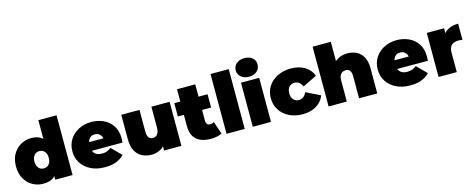

<svg xmlns="http://www.w3.org/2000/svg" viewBox="-37 -1557 5677 2302"><g transform="rotate(-15 2802.0 -405.5)"><path d="M290 10Q219 10 158.5 -24.5Q98 -59 62 -122.5Q26 -186 26 -274Q26 -362 62 -425.5Q98 -489 158.5 -523Q219 -557 290 -557Q362 -557 408 -526.5Q454 -496 476 -433.5Q498 -371 498 -274Q498 -176 477.5 -113Q457 -50 411.5 -20Q366 10 290 10ZM344 -166Q369 -166 389 -178Q409 -190 421 -214.5Q433 -239 433 -274Q433 -310 421 -333.5Q409 -357 389 -369Q369 -381 344 -381Q319 -381 299 -369Q279 -357 267 -333.5Q255 -310 255 -274Q255 -239 267 -214.5Q279 -190 299 -178Q319 -166 344 -166ZM440 0V-74L439 -274L429 -474V-742H655V0Z M1057 10Q957 10 882.5 -27Q808 -64 767 -128.5Q726 -193 726 -274Q726 -357 766.5 -421Q807 -485 877.5 -521Q948 -557 1036 -557Q1117 -557 1185.5 -525Q1254 -493 1295.5 -430Q1337 -367 1337 -274Q1337 -262 1336 -247.5Q1335 -233 1334 -221H913V-330H1214L1129 -301Q1129 -333 1117.5 -355.5Q1106 -378 1086 -390.5Q1066 -403 1038 -403Q1010 -403 989.5 -390.5Q969 -378 958 -355.5Q947 -333 947 -301V-267Q947 -232 961 -207Q975 -182 1001 -169.5Q1027 -157 1064 -157Q1102 -157 1126.5 -167Q1151 -177 1178 -197L1296 -78Q1256 -35 1197.5 -12.5Q1139 10 1057 10Z M1636 10Q1571 10 1518.5 -16.5Q1466 -43 1436 -99.5Q1406 -156 1406 -245V-547H1632V-284Q1632 -226 1651 -203Q1670 -180 1703 -180Q1723 -180 1740.5 -190.5Q1758 -201 1769 -225.5Q1780 -250 1780 -290V-547H2006V0H1791V-158L1834 -115Q1805 -51 1751.5 -20.5Q1698 10 1636 10Z M2370 10Q2257 10 2194 -44.5Q2131 -99 2131 -212V-670H2357V-214Q2357 -189 2370.5 -175Q2384 -161 2404 -161Q2433 -161 2455 -176L2509 -19Q2483 -4 2446.5 3Q2410 10 2370 10ZM2056 -352V-517H2469V-352Z M2566 0V-742H2792V0Z M2892 0V-547H3118V0ZM3005 -591Q2943 -591 2906 -624Q2869 -657 2869 -706Q2869 -755 2906 -788Q2943 -821 3005 -821Q3067 -821 3104 -790Q3141 -759 3141 -710Q3141 -658 3104 -624.5Q3067 -591 3005 -591Z M3512 10Q3418 10 3345 -26Q3272 -62 3230.5 -126.5Q3189 -191 3189 -274Q3189 -357 3230.5 -421Q3272 -485 3345 -521Q3418 -557 3512 -557Q3612 -557 3683 -514Q3754 -471 3781 -395L3606 -309Q3589 -347 3564.5 -364Q3540 -381 3511 -381Q3486 -381 3464.5 -369Q3443 -357 3430.5 -333.5Q3418 -310 3418 -274Q3418 -238 3430.5 -214Q3443 -190 3464.5 -178Q3486 -166 3511 -166Q3540 -166 3564.5 -183Q3589 -200 3606 -238L3781 -152Q3754 -76 3683 -33Q3612 10 3512 10Z M4213 -557Q4276 -557 4327 -531.5Q4378 -506 4407.5 -452Q4437 -398 4437 -312V0H4211V-273Q4211 -324 4193 -345.5Q4175 -367 4144 -367Q4121 -367 4101.5 -356.5Q4082 -346 4070.5 -322Q4059 -298 4059 -257V0H3833V-742H4059V-387L4005 -433Q4037 -495 4091.5 -526Q4146 -557 4213 -557Z M4847 10Q4747 10 4672.5 -27Q4598 -64 4557 -128.5Q4516 -193 4516 -274Q4516 -357 4556.5 -421Q4597 -485 4667.5 -521Q4738 -557 4826 -557Q4907 -557 4975.5 -525Q5044 -493 5085.5 -430Q5127 -367 5127 -274Q5127 -262 5126 -247.5Q5125 -233 5124 -221H4703V-330H5004L4919 -301Q4919 -333 4907.5 -355.5Q4896 -378 4876 -390.5Q4856 -403 4828 -403Q4800 -403 4779.5 -390.5Q4759 -378 4748 -355.5Q4737 -333 4737 -301V-267Q4737 -232 4751 -207Q4765 -182 4791 -169.5Q4817 -157 4854 -157Q4892 -157 4916.5 -167Q4941 -177 4968 -197L5086 -78Q5046 -35 4987.5 -12.5Q4929 10 4847 10Z M5198 0V-547H5413V-382L5378 -429Q5403 -493 5458 -525Q5513 -557 5590 -557V-357Q5575 -359 5563.5 -360Q5552 -361 5540 -361Q5489 -361 5456.5 -334.5Q5424 -308 5424 -243V0Z"/></g></svg>

Font: MOST Montserrat Black
Style: Regular
Weight: 900
Designer: Julieta Ulanovsky
Foundry: Julieta Ulanovsky
Version: Version 8.000;March 11, 2024;FontCreator 15.0.0.2926 64-bit